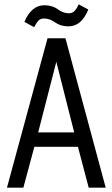

<svg xmlns="http://www.w3.org/2000/svg" viewBox="-20 -863 516 883"><path d="M12 0.2H87.4L138 -187.8H338.4L388 0.2H466.2L281 -687H198.6ZM155.6 -254.2 239 -578.8 321.2 -254.2ZM137 -738Q146.4 -756.6 156 -767.3Q165.6 -778 182.8 -778Q208.4 -778 233.7 -759.9Q259 -741.8 294.8 -741.8Q324.4 -741.8 347.1 -760.7Q369.8 -779.6 386.2 -819.2L341.8 -843Q334.6 -826 324.4 -814Q314.2 -802 296.4 -802Q270.4 -802 245.6 -820.4Q220.8 -838.8 184 -838.8Q154 -838.8 131.2 -819.6Q108.4 -800.4 92.2 -762.4Z"/></svg>

Font: Secuela Light
Style: Regular
Weight: 300
Designer: Fernando Haro
Foundry: deFharo
Version: Version 1.708